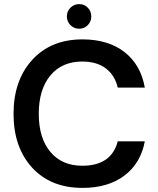

<svg xmlns="http://www.w3.org/2000/svg" viewBox="-20 -904 772 936"><path d="M382 12Q227 12 136.5 -87Q46 -186 46 -349Q46 -512 137 -612Q228 -712 382 -712Q507 -712 586.5 -650.5Q666 -589 686 -477H554Q540 -537 496 -570.5Q452 -604 381 -604Q282 -604 225.5 -536Q169 -468 169 -349Q169 -231 225.5 -163.5Q282 -96 381 -96Q523 -96 554 -215H686Q666 -108 586.5 -48Q507 12 382 12ZM408 -781.5Q391 -764 366 -764Q341 -764 323.5 -781.5Q306 -799 306 -824Q306 -849 323.5 -866.5Q341 -884 366 -884Q391 -884 408 -866.5Q425 -849 425 -824Q425 -799 408 -781.5Z"/></svg>

Font: AWOL-DM SemiBold
Style: Regular
Weight: 600
Designer: Colophon Foundry, Jonny Pinhorn, Mikhail Sharanda
Foundry: Colophon Foundry
Version: Version 1.000;Glyphs 3.2.3 (3260)